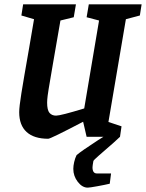

<svg xmlns="http://www.w3.org/2000/svg" viewBox="-20 -627 669 880"><path d="M557 -539 477 -68 537 -48 530 0Q506 23 464 59Q458 64 433.5 85.5Q409 107 408 111Q404 133 404 140Q404 168 424 168H489L483 215Q462 220 426.5 226.5Q391 233 382 233Q357 233 336.5 206.5Q316 180 316 147Q316 133 320 115.5Q324 98 331 84Q353 65 430 15Q430 15 454 0H377L361 -69Q212 9 201 9Q136 9 102 -22Q68 -53 68 -113Q68 -137 78 -199.5Q88 -262 113 -404Q116 -423 136 -539L78 -556L86 -607H328L318 -548L257 -533L223 -337Q220 -318 210.5 -263.5Q201 -209 198.5 -189Q196 -169 196 -157Q196 -122 207 -109.5Q218 -97 237 -97Q258 -97 366 -130L434 -533L377 -548L387 -607H629L621 -556Z"/></svg>

Font: Grenze SemiBold
Style: Italic
Weight: 600
Italic angle: -10°
Designer: Renata Polastri
Foundry: Omnibus-Type
Version: Version 1.002; ttfautohint (v1.8)